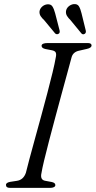

<svg xmlns="http://www.w3.org/2000/svg" viewBox="-20 -908 462 928"><path d="M180.5 -72Q172.5 -38 199.5 -34L229 -28.5Q247.5 -25 247.5 -13.5Q247.5 -7 240.5 -3.5Q233.5 0 223.5 0H28.5Q9 0 9 -13Q7.5 -25 29 -29L61.5 -34Q93 -38.5 105 -72.5Q110.5 -96 122 -138.5Q133.5 -181 148.2 -234.8Q163 -288.5 178.8 -346.2Q194.5 -404 209 -458.8Q223.5 -513.5 234.2 -558.2Q245 -603 249.5 -630Q253 -645.5 249.5 -653.8Q246 -662 231 -665L200 -671Q181 -675 181 -686.5Q181 -700 211.5 -700H403.5Q422.5 -700 422.5 -688.5Q422.5 -676.5 399.5 -671.5L364.5 -663.5Q334.5 -658 326.5 -633Q319 -604.5 306.2 -558Q293.5 -511.5 278 -454.8Q262.5 -398 246.8 -339.2Q231 -280.5 217 -226.8Q203 -173 193.2 -132.2Q183.5 -91.5 180.5 -72ZM374 -844 394.5 -760.5Q397 -749.5 389.5 -744.5Q380.5 -739 373.5 -746.5L320.5 -811Q310 -821 303.8 -831.2Q297.5 -841.5 299 -854.5Q301 -867.5 311.5 -876.8Q322 -886 335.5 -888Q354 -890 361.5 -877.5Q369 -865 374 -844ZM246.5 -844 268 -761Q270.5 -749 263.5 -745Q254.5 -739.5 246.5 -746.5L193.5 -810.5Q183 -820 176.5 -830Q170 -840 171 -853Q173 -866 183.2 -875.5Q193.5 -885 207.5 -887Q225.5 -889 233.2 -877Q241 -865 246.5 -844Z"/></svg>

Font: Fraunces 9pt Light
Style: Italic
Weight: 300
Italic angle: -16°
Version: Version 1.000;[0bf87f6ff]